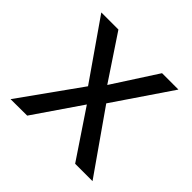

<svg xmlns="http://www.w3.org/2000/svg" viewBox="-129 -613 742 742"><g transform="rotate(45 242.0 -242.5)"><path d="M17.5 0 194 -247 28.5 -485H122L243 -303L360.5 -485H450L290.5 -250L465.5 0H370.5L240.5 -194L108 -0.5Z"/></g></svg>

Font: Geologica ExtraLight
Style: Regular
Weight: 200
Designer: Sindre Bremnes, Frode Helland
Foundry: Monokrom Skriftforlag AS
Version: Version 1.010; ttfautohint (v1.8.4.7-5d5b);gftools[0.9.28]